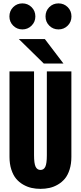

<svg xmlns="http://www.w3.org/2000/svg" viewBox="-20 -1132 490 1162"><path d="M115.5 -954Q82.5 -954 59.8 -976.8Q37 -999.5 37 -1032.5Q37 -1066 59.8 -1088.8Q82.5 -1111.5 115.5 -1111.5Q148 -1111.5 171 -1088.8Q194 -1066 194 -1032.5Q194 -999.5 171 -976.8Q148 -954 115.5 -954ZM255.5 -1032.5Q255.5 -1066 278.2 -1088.8Q301 -1111.5 334 -1111.5Q367 -1111.5 389.8 -1088.8Q412.5 -1066 412.5 -1032.5Q412.5 -999.5 389.8 -976.8Q367 -954 334 -954Q301 -954 278.2 -976.8Q255.5 -999.5 255.5 -1032.5ZM364 -747.5H245L94 -895.5H251.5ZM37.5 -182.5V-700H186V-193Q186 -142.5 195.5 -123Q205 -103.5 225 -103.5Q245 -103.5 254.2 -122.8Q263.5 -142 263.5 -192.5V-700H412V-182.5Q412 -140 401.2 -106Q390.5 -72 372.5 -50.5Q354.5 -29 330 -14.8Q305.5 -0.5 279.5 5.2Q253.5 11 225 11Q196.5 11 170.8 5.2Q145 -0.5 120.2 -14.8Q95.5 -29 77.5 -50.5Q59.5 -72 48.5 -106Q37.5 -140 37.5 -182.5Z"/></svg>

Font: League Mono Condensed
Style: Bold
Weight: 700
Width: 1
Designer: Tyler Finck
Foundry: The League of Moveable Type / Tyler Finck
Version: Version 2.210